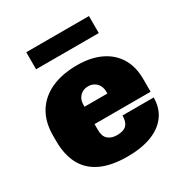

<svg xmlns="http://www.w3.org/2000/svg" viewBox="-166 -836 933 976"><g transform="rotate(-30 300.0 -348.5)"><path d="M305 10Q210 10 148.5 -19.5Q87 -49 58 -105Q29 -161 29 -240V-271Q29 -353 64 -408.5Q99 -464 162.5 -492.5Q226 -521 313 -521Q392 -521 449.5 -494Q507 -467 538.5 -416Q570 -365 570 -291V-217H241V-182Q241 -145 260.5 -128Q280 -111 313 -111Q352 -111 369 -129Q386 -147 386 -184H569Q569 -122 537 -78.5Q505 -35 446 -12.5Q387 10 305 10ZM241 -319H375V-330Q375 -352 366 -367.5Q357 -383 342 -391.5Q327 -400 308 -400Q289 -400 274 -391.5Q259 -383 250 -367.5Q241 -352 241 -330ZM123 -607V-707H491V-607Z"/></g></svg>

Font: Chivo Mono Medium Black
Style: Regular
Weight: 900
Monospace: yes
Version: Version 1.008